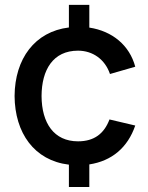

<svg xmlns="http://www.w3.org/2000/svg" viewBox="-20 -740 608 790"><path d="M263.5 -62.5V29.5H347.5V-63.5C439.5 -77.5 505.5 -132.5 536.5 -223.5L430.5 -248.5C408.5 -190.5 368 -158.5 301 -158.5C202 -158.5 151.5 -233.5 151 -345C151.5 -453 198.5 -531.5 301 -531.5C361.5 -531.5 412 -496 432.5 -435.5L536.5 -465.5C513 -553.5 442.5 -612 347.5 -626.5V-720H263.5V-627C123.5 -610 41 -498.5 40 -345C41 -193 121 -79.5 263.5 -62.5Z"/></svg>

Font: Eudonet SemiBold
Style: Regular
Weight: 600
Designer: Mikhail Sharanda
Foundry: Mikhail Sharanda
Version: Version 4.503;Glyphs 3.1.2 (3151)